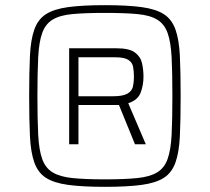

<svg xmlns="http://www.w3.org/2000/svg" viewBox="-20 -716 813 744"><path d="M387 8Q300 8 244.5 0.5Q189 -7 158 -27Q127 -47 113 -86.5Q99 -126 96 -188.5Q93 -251 93 -344Q93 -437 96 -499.5Q99 -562 113 -601.5Q127 -641 158 -661Q189 -681 244.5 -688.5Q300 -696 386 -696Q473 -696 528.5 -688.5Q584 -681 615 -661Q646 -641 660 -601.5Q674 -562 677 -499.5Q680 -437 680 -344Q680 -251 677 -188.5Q674 -126 660 -86.5Q646 -47 615 -27Q584 -7 528.5 0.5Q473 8 387 8ZM386 -21Q463 -21 512 -26Q561 -31 589 -48Q617 -65 629.5 -100Q642 -135 645 -194Q648 -253 648 -344Q648 -435 645 -494Q642 -553 629.5 -588Q617 -623 589 -640Q561 -657 512 -661.5Q463 -666 386 -666Q310 -666 261 -661.5Q212 -657 184 -640Q156 -623 143.5 -588Q131 -553 128 -494Q125 -435 125 -344Q125 -253 128 -194Q131 -135 143.5 -100Q156 -65 184 -48Q212 -31 261 -26Q310 -21 386 -21ZM248 -157V-529H430Q481 -529 503 -512.5Q525 -496 530.5 -470.5Q536 -445 536 -419Q536 -386 525 -357Q514 -328 477 -316L545 -157H503L441 -309H284V-157ZM284 -343H418Q456 -343 473.5 -353Q491 -363 495 -380Q499 -397 499 -418Q499 -441 495.5 -458Q492 -475 476.5 -484.5Q461 -494 427 -494H284Z"/></svg>

Font: Saira SemiExpanded ExtraLight
Style: Regular
Weight: 250
Width: 6
Designer: Hector Gatti with collaboration of the Omnibus-Type team
Foundry: Omnibus-Type
Version: Version 1.101